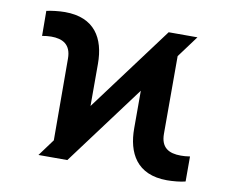

<svg xmlns="http://www.w3.org/2000/svg" viewBox="-66 -637 883 730"><g transform="rotate(10 375.0 -272.0)"><path d="M123.6 0H235.1L464.5 -308.2V-162.6C464.5 -69.2 503.6 9.9 621.4 9.9C642.4 9.9 674.7 7.1 692.1 2.1V-94.5C680.4 -92.3 666.2 -91.6 657 -91.6C610.4 -91.6 579.5 -108.7 579.5 -162.3V-462L641.3 -545.5H530.2L286.2 -217.7V-380.3C286.2 -479.4 243.3 -552.6 128.9 -552.6C106.5 -552.6 75.6 -549 57.9 -544.7L58.6 -448.2C69.6 -450.3 82.7 -451.7 93.8 -451.7C137.1 -451.7 170.5 -435.4 170.5 -380.3L171.5 -65Z"/></g></svg>

Font: Margiela Sans Semi Bold
Style: Regular
Weight: 600
Designer: Stefan Endress, Andreas Faust
Version: Version 1.100;FEAKit 1.0